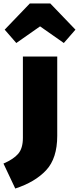

<svg xmlns="http://www.w3.org/2000/svg" viewBox="-90 -860 455 1107"><path d="M-2 227 -70 83Q-12 58 15 26.5Q42 -5 42 -65V-534H240V-77Q240 53 176 121.5Q112 190 -2 227ZM278 -612 141 -708 4 -612 -63 -689 82 -840H200L345 -689Z"/></svg>

Font: Trujillo Black
Style: Regular
Weight: 900
Designer: Fira Sans original fonts by bBox Type GmbH, Carrois Corporate GbR, & Edenspiekermann AG / Changes by Cristiano Sobral
Foundry: Fira Sans original fonts by bBox Type GmbH, Carrois Corporate GbR, & Edenspiekermann AG / Changes by Cristiano Sobral
Version: Version 4.301;July 28, 2020;FontCreator 13.0.0.2655 64-bit